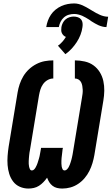

<svg xmlns="http://www.w3.org/2000/svg" viewBox="-20 -1085 647 1113"><path d="M341 8Q325 8 310.5 4.5Q296 1 284.5 -8Q273 -17 265.5 -29Q258 -41 253 -55Q243 -41 231.5 -29Q220 -17 206 -8Q192 1 176 4.5Q160 8 145 8Q118 8 94.5 -2.5Q71 -13 56 -33Q41 -53 33.5 -77.5Q26 -102 24 -128Q22 -154 24 -181Q26 -208 30 -234L82 -549Q86 -573 94 -597Q102 -621 115.5 -643.5Q129 -666 148.5 -684Q168 -702 191.5 -714Q215 -726 239.5 -730.5Q264 -735 289 -735V-630Q272 -630 256 -621Q240 -612 229.5 -597Q219 -582 214 -565.5Q209 -549 206 -532L154 -217Q152 -209 151 -201Q150 -193 149 -184.5Q148 -176 147.5 -168Q147 -160 146.5 -151.5Q146 -143 146.5 -135Q147 -127 148.5 -119.5Q150 -112 153.5 -104.5Q157 -97 165 -97Q172 -97 177.5 -102.5Q183 -108 186.5 -114.5Q190 -121 193 -127.5Q196 -134 198 -140.5Q200 -147 202 -153.5Q204 -160 206 -166.5Q208 -173 209.5 -180Q211 -187 212 -193.5Q213 -200 214.5 -207Q216 -214 217 -221L218 -228H345L343 -221Q342 -212 341 -203.5Q340 -195 339 -186.5Q338 -178 337 -169.5Q336 -161 336 -153Q336 -145 336 -136.5Q336 -128 337.5 -120Q339 -112 342.5 -104.5Q346 -97 355 -97Q362 -97 368 -103Q374 -109 378 -116Q382 -123 384.5 -130Q387 -137 389.5 -144.5Q392 -152 394 -159.5Q396 -167 397.5 -174Q399 -181 400.5 -188.5Q402 -196 403 -203L455 -518Q457 -529 458.5 -541Q460 -553 459.5 -564.5Q459 -576 457 -587.5Q455 -599 450 -608.5Q445 -618 435.5 -624Q426 -630 414 -630V-735Q443 -735 471.5 -728.5Q500 -722 522 -706Q544 -690 558.5 -666.5Q573 -643 579 -615.5Q585 -588 584.5 -559Q584 -530 579 -501L527 -186Q523 -163 516 -139.5Q509 -116 498 -94Q487 -72 470.5 -52.5Q454 -33 433 -19Q412 -5 388.5 1.5Q365 8 341 8ZM321 -928H248Q251 -947 257.5 -965Q264 -983 275 -999.5Q286 -1016 302 -1029Q318 -1042 336 -1050Q354 -1058 372.5 -1061.5Q391 -1065 410 -1065Q423 -1065 435 -1062Q447 -1059 458.5 -1054Q470 -1049 480.5 -1043Q491 -1037 501 -1031L516 -1022Q527 -1015 537.5 -1009.5Q548 -1004 559 -999Q570 -994 582.5 -991Q595 -988 607 -988L597 -928Q585 -928 573.5 -931Q562 -934 551.5 -938.5Q541 -943 531 -949Q521 -955 511 -961L497 -971Q487 -977 477 -983Q467 -989 456.5 -993.5Q446 -998 434 -1001Q422 -1004 410 -1004Q394 -1004 378.5 -999.5Q363 -995 350.5 -984Q338 -973 331 -958.5Q324 -944 321 -928ZM359 -771 316 -820Q330 -830 341.5 -843Q353 -856 362 -871Q354 -874 348 -880Q342 -886 338.5 -893.5Q335 -901 335 -910Q335 -919 336 -928Q338 -940 344 -952Q350 -964 360 -972.5Q370 -981 382.5 -985Q395 -989 407 -989Q420 -989 431.5 -985Q443 -981 450 -972.5Q457 -964 458.5 -952Q460 -940 458 -928Q455 -905 446.5 -883Q438 -861 425 -841Q412 -821 395.5 -803Q379 -785 359 -771Z"/></svg>

Font: Iosevka Curly XBdEx
Style: Italic
Weight: 800
Width: 7
Italic angle: -9°
Monospace: yes
Designer: Belleve Invis
Foundry: Belleve Invis
Version: Version 11.1.0; ttfautohint (v1.8.3)